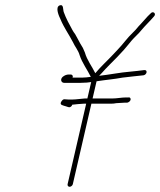

<svg xmlns="http://www.w3.org/2000/svg" viewBox="-20 -683 615 737"><path d="M301.8 -285H310.8L239.5 24C238.2 29.3 241.9 34 247.2 34C252.4 34 258.2 29.3 259.5 24L330.8 -285H406.8C413.5 -285 420 -285.7 426.3 -287C435.6 -287 450.8 -289 460.7 -289H468.7C473.8 -290.2 479.9 -294.3 481.3 -300C482.4 -305 479.1 -310.4 473.3 -309H464.3C446.3 -309 429.2 -305 411.4 -305H335.4L350.7 -371C382.1 -376 419.6 -379.2 449.9 -385C476.8 -388.7 505.6 -390.9 531 -394C544.3 -396.5 547.8 -415.4 533.6 -414C516.3 -412.1 499.1 -409.4 480.2 -408C442 -405.1 400.2 -396.3 360.5 -392C363.9 -395.3 367.5 -399 371 -403C387.1 -421.5 413.4 -447.2 428.9 -463L444.8 -480C459.6 -495 471.4 -511.1 485.9 -528C492.2 -535.9 516.6 -558.4 521.7 -566C536.9 -584.3 555.7 -602 571.1 -620C581.5 -630.6 567.2 -643.1 557.7 -631C550.1 -624 543.7 -617.3 536.6 -609L520.4 -591C506.4 -577.1 506.7 -573.9 491.1 -559C467.6 -536.9 452.8 -513.9 430.4 -491L414.4 -474C391.5 -449.4 367.4 -428 345.8 -402C334.1 -426.3 313.6 -452.9 306 -481L298.2 -499C291.8 -508.9 283.9 -523.1 278.3 -534L268.4 -552C264.3 -557.3 261 -562.3 258.4 -567C246.9 -587.8 233.1 -612.9 224.6 -637C221.3 -646.1 224.8 -667.7 209.5 -662.5C189.8 -655.8 207.6 -618.5 211.8 -610C225 -577.4 243.9 -552.2 259.5 -522C267 -504.8 280.7 -489.7 285.7 -471C295.4 -441.3 315.7 -414.6 328.6 -388C317.6 -386.5 305.1 -385 293.9 -385H257.9L259.3 -387C260.6 -392.3 256.9 -397 251.7 -397H243.7C235.7 -397 228 -394 220.6 -388C209.7 -378 215.3 -365 226.3 -365H289.3C296.6 -365 304.7 -365.3 313.5 -366L330 -368L315.4 -305H305.4C288.4 -304 272.2 -301 258.5 -301H242.5C237.8 -301 232.6 -301.3 226.7 -302C222.7 -302 218.8 -298.8 215 -292.5C207.1 -279.3 223.3 -278.3 232.5 -275L241.8 -272C247.3 -270 252.1 -272 256.2 -278L256.9 -281C272.1 -282.9 283.4 -283.9 301.8 -285Z"/></svg>

Font: HoneyBee
Style: UltLitIt
Weight: 100
Foundry: Cannot Into Space Fonts
Version: Version 0.89